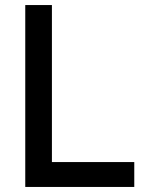

<svg xmlns="http://www.w3.org/2000/svg" viewBox="-20 -740 566 760"><path d="M511.5 0V-98.5H185.5V-720H80V0Z"/></svg>

Font: Vela Sans SemBd
Style: Regular
Weight: 600
Designer: Principal design: Mikhail Sharanda - project Manrope.
Design modification: Ravid Balaliev
Foundry: Mikhail Sharanda
Version: Version 1.001